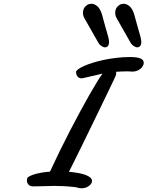

<svg xmlns="http://www.w3.org/2000/svg" viewBox="-20 -1012 795 1035"><path d="M379.9 -3.9Q347.7 -7.3 322.5 -8.5Q297.4 -9.8 275.4 -9.8Q260.7 -9.8 246.8 -9.3Q232.9 -8.8 219 -8.5Q205.1 -8.3 190.2 -7.8Q175.3 -7.3 158.7 -7.3Q142.6 -7.3 133.8 -16.6Q125 -25.9 125 -39.6Q125 -44.9 126.5 -50.8Q127.9 -55.7 137.9 -61.3Q147.9 -66.9 164.3 -72Q180.7 -77.1 202.6 -81.1Q224.6 -85 249.5 -86.9Q274.9 -142.1 302.5 -198.5Q330.1 -254.9 357.9 -308.3Q385.7 -361.8 412.1 -410.6Q438.5 -459.5 461.4 -499.8Q484.4 -540 502.7 -569.8Q521 -599.6 532.7 -615.2Q507.8 -609.9 484.4 -603.8Q460.9 -597.7 431.6 -591.8Q425.8 -589.8 419.9 -589.8Q405.8 -589.8 397.9 -599.9Q390.1 -609.9 390.1 -624Q390.1 -630.4 401.6 -638.9Q413.1 -647.5 433.3 -656.5Q453.6 -665.5 481.2 -674.1Q508.8 -682.6 541.3 -689.5Q573.7 -696.3 609.6 -700.4Q645.5 -704.6 682.1 -704.6Q716.3 -704.6 735.6 -697.5Q754.9 -690.4 754.9 -673.3Q754.9 -665 750 -656.5Q745.1 -647.9 737.1 -641.1Q729 -634.3 717.8 -630.1Q706.5 -626 694.3 -626Q687.5 -626 681.6 -626.7Q675.8 -627.4 668.9 -627.4Q650.9 -627.4 635.3 -626.7Q619.6 -626 605.5 -625Q606.4 -620.1 606.4 -617.7Q606.4 -610.8 604 -604.7Q601.6 -598.6 599.1 -593.3Q584 -561.5 562.5 -516.8Q541 -472.2 516.6 -421.9Q492.2 -371.6 467 -319.8Q441.9 -268.1 419.4 -222.2Q397 -176.3 378.9 -140.4Q360.8 -104.5 351.6 -85.9Q378.9 -83.5 401.9 -79.3Q424.8 -75.2 441.2 -69.1Q457.5 -63 466.8 -54.7Q476.1 -46.4 476.1 -36.1Q476.1 -28.8 471.2 -21.7Q466.3 -14.6 458.5 -9Q450.7 -3.4 440.9 -0.2Q431.2 2.9 420.9 2.9Q409.7 2.9 399.7 0Q389.6 -2.9 379.9 -3.9ZM563.5 -813.5Q565.4 -805.2 566.7 -798.3Q567.9 -791.5 567.9 -786.1Q567.9 -771 561.8 -763.9Q555.7 -756.8 546.4 -756.8Q536.6 -756.8 525.1 -765.1Q513.7 -773.4 505.4 -790Q488.3 -820.8 470.7 -851.1Q453.1 -881.3 436 -912.1Q431.2 -920.4 429.2 -927.7Q427.2 -935.1 427.2 -942.9Q427.2 -964.4 440.9 -978Q454.6 -991.7 472.7 -991.7Q488.3 -991.7 503.9 -979Q519.5 -966.3 529.3 -935.5Q537.6 -904.8 546.1 -874.5Q554.7 -844.2 563.5 -813.5ZM737.3 -813.5Q739.3 -805.2 740.5 -798.3Q741.7 -791.5 741.7 -786.1Q741.7 -771 735.6 -763.9Q729.5 -756.8 720.2 -756.8Q710.4 -756.8 699 -765.1Q687.5 -773.4 679.2 -790Q662.1 -820.8 644.5 -851.1Q627 -881.3 609.9 -912.1Q605 -920.4 603 -927.7Q601.1 -935.1 601.1 -942.9Q601.1 -964.4 614.7 -978Q628.4 -991.7 646.5 -991.7Q662.1 -991.7 677.7 -979Q693.4 -966.3 703.1 -935.5Q711.4 -904.8 720 -874.5Q728.5 -844.2 737.3 -813.5Z"/></svg>

Font: Damion
Style: Regular
Weight: 400
Foundry: vernon adams
Version: Version 1.000